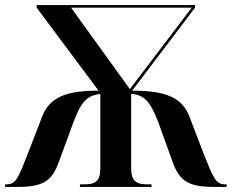

<svg xmlns="http://www.w3.org/2000/svg" viewBox="-20 -734 910 754"><path d="M0 0H51C149 0 184 -24 210 -95L268 -253C299 -335 321 -359 374 -365V-73C374 -22 354 -10 311 -10H294V0H575V-10H559C515 -10 495 -22 495 -75V-366C548 -360 570 -336 602 -253L659 -95C685 -24 721 0 818 0H870V-10H865C827 -10 818 -34 778 -135L724 -276C696 -348 637 -378 499 -378L746 -704V-714H124V-704L367 -378C238 -378 175 -352 145 -275L91 -135C51 -33 43 -10 4 -10H0ZM490 -384 259 -704H733Z"/></svg>

Font: Noto Serif Display SemiBold
Style: Regular
Weight: 600
Designer: Monotype Design Team
Foundry: Monotype Imaging Inc.
Version: Version 2.009